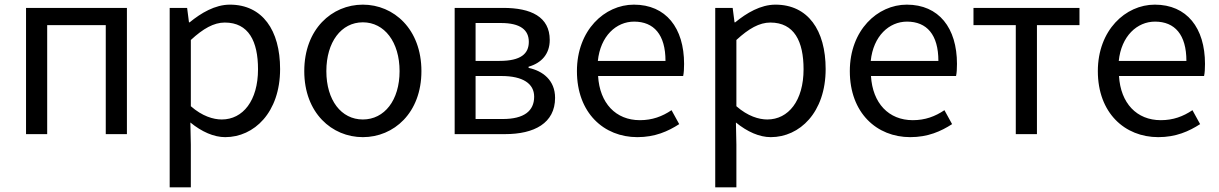

<svg xmlns="http://www.w3.org/2000/svg" viewBox="-20 -577 5246 826"><path d="M92 0H183V-469H435V0H526V-543H92Z M710 229H801V45L799 -50C848 -10 900 13 949 13C1073 13 1185 -93 1185 -280C1185 -447 1109 -557 969 -557C905 -557 845 -521 796 -481H793L785 -543H710ZM934 -63C898 -63 850 -77 801 -120V-405C854 -454 900 -480 947 -480C1050 -480 1090 -399 1090 -279C1090 -144 1025 -63 934 -63Z M1541 13C1674 13 1793 -91 1793 -271C1793 -452 1674 -557 1541 -557C1408 -557 1289 -452 1289 -271C1289 -91 1408 13 1541 13ZM1541 -63C1448 -63 1384 -146 1384 -271C1384 -396 1448 -481 1541 -481C1634 -481 1699 -396 1699 -271C1699 -146 1634 -63 1541 -63Z M1936 0H2153C2278 0 2368 -47 2368 -156C2368 -232 2315 -272 2254 -285V-290C2310 -306 2345 -345 2345 -405C2345 -505 2264 -543 2145 -543H1936ZM2026 -315V-478H2135C2219 -478 2255 -448 2255 -397C2255 -346 2221 -315 2129 -315ZM2026 -65V-250H2137C2230 -250 2278 -217 2278 -161C2278 -100 2235 -65 2143 -65Z M2722 13C2798 13 2854 -12 2902 -43L2869 -103C2829 -76 2786 -60 2733 -60C2629 -60 2560 -133 2553 -250H2919C2922 -263 2923 -282 2923 -302C2923 -457 2845 -557 2707 -557C2581 -557 2462 -447 2462 -271C2462 -91 2578 13 2722 13ZM2552 -315C2563 -422 2631 -484 2708 -484C2793 -484 2843 -428 2843 -315Z M3057 229H3148V45L3146 -50C3195 -10 3247 13 3296 13C3420 13 3532 -93 3532 -280C3532 -447 3456 -557 3316 -557C3252 -557 3192 -521 3143 -481H3140L3132 -543H3057ZM3281 -63C3245 -63 3197 -77 3148 -120V-405C3201 -454 3247 -480 3294 -480C3397 -480 3437 -399 3437 -279C3437 -144 3372 -63 3281 -63Z M3896 13C3972 13 4028 -12 4076 -43L4043 -103C4003 -76 3960 -60 3907 -60C3803 -60 3734 -133 3727 -250H4093C4096 -263 4097 -282 4097 -302C4097 -457 4019 -557 3881 -557C3755 -557 3636 -447 3636 -271C3636 -91 3752 13 3896 13ZM3726 -315C3737 -422 3805 -484 3882 -484C3967 -484 4017 -428 4017 -315Z M4350 0H4441V-469H4624V-543H4168V-469H4350Z M4963 13C5039 13 5095 -12 5143 -43L5110 -103C5070 -76 5027 -60 4974 -60C4870 -60 4801 -133 4794 -250H5160C5163 -263 5164 -282 5164 -302C5164 -457 5086 -557 4948 -557C4822 -557 4703 -447 4703 -271C4703 -91 4819 13 4963 13ZM4793 -315C4804 -422 4872 -484 4949 -484C5034 -484 5084 -428 5084 -315Z"/></svg>

Font: Spoqa Han Sans Neo Regular
Style: Regular
Weight: 400
Designer: [Spoqa Han Sans Neo] Dong-huui Kim  Younghwa Kang  Yujin Lee  [Noto Sans] Ryoko NISHIZUKA  (kana & ideographs); Paul D. 
Foundry: Spoqa (http://www.spoqa-han-sans.com)
Version: Version 1.000